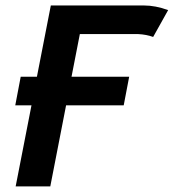

<svg xmlns="http://www.w3.org/2000/svg" viewBox="-20 -668 623 688"><path d="M162.1 -648.4H495.6Q537.1 -648.4 582.5 -631.8L528.8 -535.6Q504.9 -544.4 474.6 -545.9H266.1L236.3 -393.1H442.9L423.3 -290.5H216.8L160.2 0H36.1L92.8 -290.5H34.7L54.2 -393.1H112.3Z"/></svg>

Font: Fantasque Sans Mono
Style: Bold Italic
Weight: 700
Italic angle: -11°
Monospace: yes
Designer: Jany Belluz
Version: Version 1.7.1